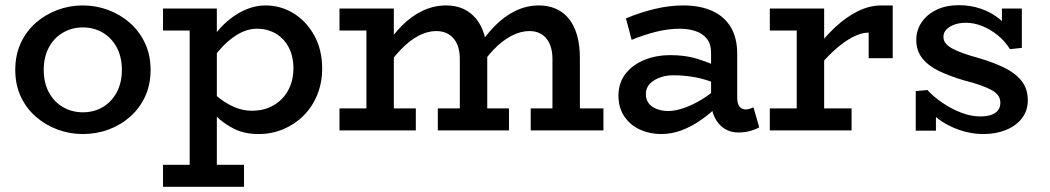

<svg xmlns="http://www.w3.org/2000/svg" viewBox="-20 -504 4057 742"><path d="M300 14Q249 14 202 -3.5Q155 -21 118 -53.5Q81 -86 60 -131.5Q39 -177 39 -234Q39 -291 60 -337Q81 -383 118 -415.5Q155 -448 202 -465.5Q249 -483 300 -483Q351 -483 398 -465.5Q445 -448 482 -415.5Q519 -383 540.5 -337Q562 -291 562 -234Q562 -177 541 -131.5Q520 -86 483.5 -53.5Q447 -21 400 -3.5Q353 14 300 14ZM300 -70Q343 -70 377 -90Q411 -110 431 -147Q451 -184 451 -234Q451 -284 431 -321Q411 -358 377 -378Q343 -398 300 -398Q258 -398 223.5 -378Q189 -358 169 -321Q149 -284 149 -234Q149 -184 169 -147Q189 -110 223.5 -90Q258 -70 300 -70Z M979 14Q925 14 885 -6Q845 -26 815 -55.5Q785 -85 761 -112V-189Q785 -161 815 -135Q845 -109 880.5 -92.5Q916 -76 954 -76Q990 -76 1019 -88Q1048 -100 1069.5 -122Q1091 -144 1102.5 -174Q1114 -204 1114 -240Q1114 -286 1096 -320.5Q1078 -355 1046 -374Q1014 -393 973 -393Q934 -393 895 -369Q856 -345 822 -303.5Q788 -262 764 -207V-288Q787 -345 825.5 -389Q864 -433 911 -458Q958 -483 1006 -483Q1065 -483 1114.5 -452.5Q1164 -422 1194.5 -367Q1225 -312 1225 -239Q1225 -184 1206 -137.5Q1187 -91 1153.5 -57.5Q1120 -24 1075.5 -5Q1031 14 979 14ZM610 218V133H923V218ZM713 194V-471H818V194ZM610 -386V-471H813V-386Z M1292 -386V-471H1472V-386ZM1396 -25V-471H1502V-25ZM1292 0V-85H1587V0ZM1757 -25V-276Q1757 -309 1747 -332.5Q1737 -356 1716.5 -370Q1696 -384 1666 -384Q1632 -384 1597 -365.5Q1562 -347 1528.5 -312Q1495 -277 1463 -228V-313Q1494 -365 1532 -403.5Q1570 -442 1613.5 -462.5Q1657 -483 1704 -483Q1741 -483 1770 -470Q1799 -457 1820 -431.5Q1841 -406 1852 -368Q1863 -330 1863 -279V-25ZM1672 0V-85H1947V0ZM2115 -25V-276Q2115 -300 2109.5 -319.5Q2104 -339 2093 -353.5Q2082 -368 2065 -376Q2048 -384 2026 -384Q1992 -384 1956.5 -365.5Q1921 -347 1887.5 -312Q1854 -277 1822 -228V-313Q1854 -365 1892 -403.5Q1930 -442 1973 -462.5Q2016 -483 2063 -483Q2099 -483 2128.5 -470Q2158 -457 2178.5 -431.5Q2199 -406 2210 -368Q2221 -330 2221 -279V-25ZM2031 0V-85H2312V0Z M2833 8Q2803 8 2779.5 -7Q2756 -22 2742 -50Q2728 -78 2728 -119V-300Q2728 -334 2711.5 -354.5Q2695 -375 2667.5 -384Q2640 -393 2607 -393Q2563 -393 2516.5 -381.5Q2470 -370 2421 -350L2399 -433Q2454 -456 2510.5 -469.5Q2567 -483 2620 -483Q2686 -483 2733 -461.5Q2780 -440 2804.5 -398.5Q2829 -357 2829 -296V-127Q2829 -103 2838 -92Q2847 -81 2862 -81Q2871 -81 2878.5 -84Q2886 -87 2892 -89L2914 -12Q2903 -5 2881.5 1.5Q2860 8 2833 8ZM2535 14Q2491 14 2453.5 -3Q2416 -20 2393 -53.5Q2370 -87 2370 -136Q2371 -187 2399.5 -221.5Q2428 -256 2473 -273.5Q2518 -291 2569 -291Q2628 -291 2672 -277.5Q2716 -264 2762 -243V-175Q2709 -198 2666 -205.5Q2623 -213 2588 -213Q2559 -214 2533.5 -205.5Q2508 -197 2492 -181Q2476 -165 2476 -140Q2476 -118 2488 -103.5Q2500 -89 2520 -82Q2540 -75 2563 -75Q2588 -75 2620 -85.5Q2652 -96 2688.5 -117.5Q2725 -139 2762 -173L2760 -100Q2726 -66 2688.5 -40Q2651 -14 2613 0Q2575 14 2535 14Z M3130 -228V-311Q3167 -361 3209 -400Q3251 -439 3296 -461Q3341 -483 3386 -483H3430V-279H3337V-378Q3308 -378 3274 -360Q3240 -342 3203 -308.5Q3166 -275 3130 -228ZM2955 0V-85H3271V0ZM3059 -25V-471H3165V-25ZM2955 -386V-471H3159V-386Z M3781 14Q3746 14 3712.5 5.5Q3679 -3 3648 -18.5Q3617 -34 3592 -56Q3567 -78 3549 -105H3597V1H3519V-152L3564 -156Q3587 -131 3621 -107.5Q3655 -84 3693.5 -69Q3732 -54 3769 -54Q3793 -54 3810.5 -60Q3828 -66 3837 -78Q3846 -90 3846 -107Q3846 -122 3838 -134Q3830 -146 3813 -155.5Q3796 -165 3769.5 -174.5Q3743 -184 3707 -193Q3652 -209 3610 -229Q3568 -249 3544.5 -278.5Q3521 -308 3521 -350Q3521 -387 3541.5 -417.5Q3562 -448 3599 -466Q3636 -484 3686 -484Q3731 -484 3771.5 -470Q3812 -456 3843.5 -430Q3875 -404 3895 -368L3852 -367V-471H3929V-319L3883 -314Q3864 -345 3835.5 -368Q3807 -391 3775.5 -403.5Q3744 -416 3713 -416Q3688 -416 3668.5 -409Q3649 -402 3637.5 -390Q3626 -378 3626 -362Q3626 -347 3635 -336Q3644 -325 3661 -316Q3678 -307 3703 -298Q3728 -289 3761 -280Q3816 -264 3859 -243.5Q3902 -223 3927 -192.5Q3952 -162 3952 -116Q3952 -76 3929 -46.5Q3906 -17 3867 -1.5Q3828 14 3781 14Z"/></svg>

Font: BioRhyme Medium
Style: Regular
Weight: 500
Designer: Aoife Mooney
Foundry: Aoife Mooney Type
Version: Version 1.600;gftools[0.9.33]